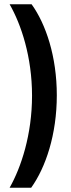

<svg xmlns="http://www.w3.org/2000/svg" viewBox="-20 -780 332 899"><path d="M128 -760H25C79 -666 130 -514 130 -332C130 -150 79 4 25 99H126C194 4 246 -150 246 -334C246 -515 195 -667 128 -760Z"/></svg>

Font: Vanilla Cream DemiBold
Style: Regular
Weight: 600
Designer: Jeremy Tribby, Jinavaṁso
Foundry: Tribby Type
Version: Version 1.422;Glyphs 3.1.2 (3151)